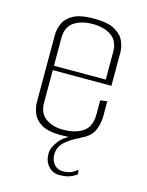

<svg xmlns="http://www.w3.org/2000/svg" viewBox="-100 -538 582 759"><g transform="rotate(15 191.0 -158.5)"><path d="M183 4Q130 4 103 -12Q76 -28 66.5 -52Q57 -76 57 -99V-372Q57 -395 67 -419Q77 -443 105.5 -459Q134 -475 191 -475Q246 -475 275 -459Q304 -443 314.5 -419Q325 -395 325 -372V-236H85V-104Q85 -59 114 -39Q143 -19 183 -19Q236 -19 266.5 -40.5Q297 -62 297 -112V-169L325 -173V-114Q325 -83 314 -56Q303 -29 272.5 -12.5Q242 4 183 4ZM85 -367V-254H297V-367Q297 -412 267.5 -432.5Q238 -453 191 -453Q145 -453 115 -433Q85 -413 85 -367ZM218 158Q189 158 171.5 138Q154 118 154 87Q154 62 176 34Q198 6 244 -10L262 -6Q225 10 201 31.5Q177 53 177 85Q177 108 190.5 124Q204 140 226 140Q243 140 256.5 135.5Q270 131 285 118L288 136Q270 149 253.5 153.5Q237 158 218 158Z"/></g></svg>

Font: Smooch Sans ExtraLight
Style: Regular
Weight: 200
Designer: Robert E. Leuschke
Foundry: Robert E. Leuschke
Version: Version 1.010; ttfautohint (v1.8.3)